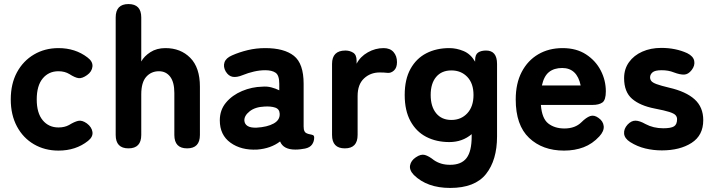

<svg xmlns="http://www.w3.org/2000/svg" viewBox="-20 -731 3510 946"><path d="M268 11Q201 11 147.5 -20Q94 -51 63.5 -108Q33 -165 33 -241Q33 -318 63.5 -374.5Q94 -431 147.5 -462.5Q201 -494 268 -494Q351 -494 411 -448Q438 -428 435.5 -403Q433 -378 409 -361Q385 -344 367.5 -346Q350 -348 322 -366Q299 -380 268 -380Q220 -380 190.5 -344.5Q161 -309 161 -241Q161 -174 190.5 -138.5Q220 -103 268 -103Q298 -103 320 -115Q346 -131 365 -135.5Q384 -140 408 -123Q432 -105 435.5 -81Q439 -57 414 -37Q354 11 268 11Z M613 0Q550 0 550 -66V-645Q550 -711 613 -711Q676 -711 676 -645V-428Q690 -454 721 -474Q752 -494 795 -494Q870 -494 917.5 -446Q965 -398 965 -304V-66Q965 0 902 0Q839 0 839 -66V-273Q839 -326 818.5 -353Q798 -380 763 -380Q725 -380 700.5 -352.5Q676 -325 676 -266V-66Q676 0 613 0Z M1247 6Q1168 10 1115.5 -28Q1063 -66 1063 -138Q1063 -189 1093.5 -225.5Q1124 -262 1172.5 -282.5Q1221 -303 1273 -304Q1296 -306 1317 -300.5Q1338 -295 1356 -286V-318Q1356 -360 1338 -372.5Q1320 -385 1287 -385Q1260 -385 1231.5 -378.5Q1203 -372 1176 -361Q1147 -349 1126.5 -352.5Q1106 -356 1092 -379Q1079 -402 1086 -423.5Q1093 -445 1123 -458Q1159 -474 1200.5 -484Q1242 -494 1287 -494Q1380 -494 1428 -456Q1476 -418 1476 -318V-108Q1476 -98 1477 -94Q1480 -80 1488.5 -75.5Q1497 -71 1506 -69.5Q1515 -68 1521.5 -65.5Q1528 -63 1528 -53Q1528 -34 1517.5 -19Q1507 -4 1483 1Q1472 3 1460 4.5Q1448 6 1435 6Q1376 6 1360 -34Q1314 1 1247 6ZM1244 -102Q1297 -105 1328.5 -122.5Q1360 -140 1358 -171Q1357 -194 1335.5 -201Q1314 -208 1283 -206Q1237 -204 1210 -182.5Q1183 -161 1184 -137Q1185 -120 1199.5 -110.5Q1214 -101 1244 -102Z M1679 0Q1616 0 1616 -66V-416Q1616 -482 1682 -482Q1703 -482 1720 -471.5Q1737 -461 1737 -432V-417Q1755 -452 1792 -473Q1829 -494 1870 -494Q1902 -494 1919 -474.5Q1936 -455 1936 -425Q1936 -397 1921 -383.5Q1906 -370 1889 -372Q1881 -373 1871.5 -373.5Q1862 -374 1851 -374Q1805 -374 1773.5 -344.5Q1742 -315 1742 -258V-66Q1742 0 1679 0Z M2198 195Q2084 195 2019 131Q1996 107 2000.5 83.5Q2005 60 2029 44Q2054 27 2073.5 32.5Q2093 38 2118 58Q2134 69 2153.5 75Q2173 81 2198 81Q2253 81 2278.5 48Q2304 15 2304 -59V-70Q2258 -31 2194 -31Q2130 -31 2080.5 -56.5Q2031 -82 2002.5 -134Q1974 -186 1974 -263Q1974 -340 2002.5 -391.5Q2031 -443 2080.5 -468.5Q2130 -494 2194 -494Q2229 -494 2264 -479.5Q2299 -465 2321 -427V-435Q2321 -462 2335.5 -472Q2350 -482 2375 -482Q2429 -482 2429 -416V-59Q2429 58 2374.5 126.5Q2320 195 2198 195ZM2204 -140Q2252 -140 2282.5 -173Q2313 -206 2313 -263Q2313 -320 2282.5 -352Q2252 -384 2204 -384Q2156 -384 2129 -352Q2102 -320 2102 -263Q2102 -206 2129 -173Q2156 -140 2204 -140Z M2759 11Q2653 11 2587 -51.5Q2521 -114 2521 -241Q2521 -320 2550.5 -376.5Q2580 -433 2632 -463.5Q2684 -494 2752 -494Q2820 -494 2867.5 -463Q2915 -432 2940 -383.5Q2965 -335 2965 -281Q2965 -238 2948 -226Q2931 -214 2899 -214H2645Q2650 -147 2681.5 -122.5Q2713 -98 2761 -98Q2814 -98 2845 -129Q2868 -152 2887.5 -159Q2907 -166 2929 -150Q2952 -134 2954.5 -109.5Q2957 -85 2933 -59Q2899 -22 2855.5 -5.5Q2812 11 2759 11ZM2650 -310H2841Q2823 -396 2750 -396Q2710 -396 2685 -376Q2660 -356 2650 -310Z M3241 10Q3199 10 3159.5 0.5Q3120 -9 3085 -31Q3057 -49 3055 -72.5Q3053 -96 3072 -117Q3091 -137 3111.5 -136.5Q3132 -136 3160 -120Q3199 -99 3248 -99Q3286 -99 3301 -108.5Q3316 -118 3316 -144Q3316 -155 3308.5 -163.5Q3301 -172 3277.5 -179.5Q3254 -187 3207 -196Q3134 -210 3094.5 -244Q3055 -278 3055 -346Q3055 -391 3079 -424.5Q3103 -458 3144.5 -476.5Q3186 -495 3238 -495Q3309 -495 3366 -469Q3396 -454 3400.5 -431Q3405 -408 3388 -386Q3371 -364 3350.5 -363.5Q3330 -363 3301 -374Q3286 -380 3271 -382.5Q3256 -385 3240 -385Q3207 -385 3195 -374.5Q3183 -364 3183 -350Q3183 -340 3189 -332Q3195 -324 3215 -316.5Q3235 -309 3277 -299Q3360 -280 3402.5 -241.5Q3445 -203 3445 -139Q3445 -64 3387.5 -27Q3330 10 3241 10Z"/></svg>

Font: Zen Maru Gothic Black
Style: Regular
Weight: 900
Designer: Yoshimichi Ohira
Foundry: Positype
Version: Version 1.001